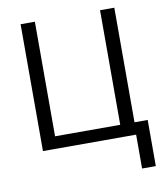

<svg xmlns="http://www.w3.org/2000/svg" viewBox="-94 -771 892 1033"><g transform="rotate(-10 352.0 -254.0)"><path d="M598 185V0H89V-693H167V-67H523V-693H601V-67H673V185Z"/></g></svg>

Font: Ubuntu Sans
Style: Regular
Weight: 400
Designer: Dalton Maag Ltd
Foundry: Dalton Maag Ltd
Version: Version 1.006; ttfautohint (v1.8.4.7-5d5b)